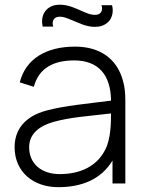

<svg xmlns="http://www.w3.org/2000/svg" viewBox="-20 -775 612 811"><path d="M453.1 -753.1H408.3C414.6 -738.5 411.5 -714.6 386.5 -712.5C363.5 -710.4 342.7 -720.8 307.3 -736.5C280.2 -747.9 252.1 -758.3 218.8 -754.2C200 -752.1 178.1 -741.7 166.7 -720.8C156.2 -702.1 156.2 -681.2 160.4 -662.5H205.2C199 -678.1 202.1 -702.1 228.1 -704.2C250 -706.2 270.8 -694.8 307.3 -680.2C333.3 -668.8 362.5 -658.3 394.8 -662.5C413.5 -664.6 435.4 -675 446.9 -694.8C457.3 -713.5 458.3 -735.4 453.1 -753.1ZM509.4 0V-349C509.4 -380.2 507.3 -407.3 499 -435.4C474 -526 403.1 -578.1 296.9 -578.1C176 -578.1 88.5 -527.1 63.5 -427.1L122.9 -408.3C144.8 -489.6 208.3 -519.8 293.8 -519.8C393.8 -519.8 447.9 -460.4 449 -350C345.8 -336.5 256.2 -329.2 177.1 -308.3C82.3 -283.3 41.7 -225 41.7 -153.1C41.7 -49 120.8 15.6 226 15.6C326 15.6 407.3 -17.7 455.2 -96.9V0ZM425 -143.8C390.6 -74 320.8 -39.6 232.3 -39.6C156.2 -39.6 103.1 -82.3 103.1 -153.1C103.1 -208.3 143.8 -242.7 207.3 -260.4C278.1 -280.2 353.1 -284.4 449 -295.8C449 -256.2 447.9 -188.5 425 -143.8Z"/></svg>

Font: Manrope3 Light
Style: Regular
Weight: 300
Designer: Mikhail Sharanda
Foundry: Mikhail Sharanda
Version: Version 3.000;PS 003.000;hotconv 1.0.88;makeotf.lib2.5.64775